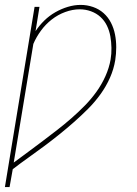

<svg xmlns="http://www.w3.org/2000/svg" viewBox="-38 -558 558 783"><path d="M-18 205 103 -530H123L107 -431Q122 -454 142.5 -474Q163 -494 187.5 -508Q212 -522 238.5 -530Q265 -538 291 -538Q317 -538 341.5 -529.5Q366 -521 384.5 -504.5Q403 -488 414.5 -465.5Q426 -443 431 -417.5Q436 -392 436 -365.5Q436 -339 432 -313Q426 -276 410.5 -241Q395 -206 372 -174Q349 -142 321 -114Q293 -86 263.5 -60Q234 -34 203.5 -9.5Q173 15 141.5 38.5Q110 62 77.5 85Q45 108 14 132L1 205ZM18 105Q48 83 77.5 61Q107 39 137 16.5Q167 -6 196.5 -29Q226 -52 254 -76.5Q282 -101 308 -127.5Q334 -154 355.5 -184Q377 -214 392 -247.5Q407 -281 413 -315Q417 -339 416.5 -363Q416 -387 412 -410Q408 -433 398 -453.5Q388 -474 371.5 -489Q355 -504 333 -512Q311 -520 287 -520Q258 -520 228 -509Q198 -498 173 -478.5Q148 -459 129 -433Q110 -407 98 -379Z"/></svg>

Font: Iosevka Curly Thin Oblique
Style: Regular
Weight: 100
Italic angle: -9°
Monospace: yes
Designer: Belleve Invis
Foundry: Belleve Invis
Version: Version 11.1.0; ttfautohint (v1.8.3)